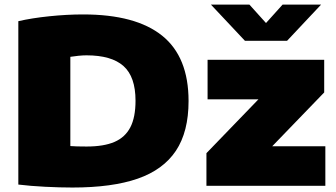

<svg xmlns="http://www.w3.org/2000/svg" viewBox="-20 -811 1468 838"><path d="M60 -5.5V-718.5Q118 -732 195 -740Q272 -748 343 -748Q572.5 -748 687.8 -655.2Q803 -562.5 803 -370Q803 -236 747.8 -153Q692.5 -70 581 -31.2Q469.5 7.5 296 7.5Q241.5 7.5 177.2 4.2Q113 1 60 -5.5ZM571.5 -371.5Q571.5 -476 519 -522.8Q466.5 -569.5 357.5 -569.5Q342 -569.5 322 -567.5Q302 -565.5 287 -563V-173.5Q310.5 -171.5 358 -171.5Q433 -171.5 479.5 -191.5Q526 -211.5 548.8 -255.2Q571.5 -299 571.5 -371.5ZM1168 -172.5H1400V0H881V-142.5L1108 -377.5H886V-550H1395V-407.5ZM1213.5 -791H1381.5L1233 -633H1049L900.5 -791H1068.5L1141 -710.5Z"/></svg>

Font: Encode Sans Semi Expanded Black
Style: Regular
Weight: 900
Width: 6
Designer: Multiple Designers
Foundry: Impallari Type
Version: Version 2.000